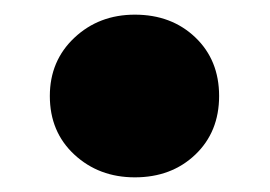

<svg xmlns="http://www.w3.org/2000/svg" viewBox="-20 -189 368 262"><path d="M48 -58Q48 -106 81.5 -137.5Q115 -169 164 -169Q214 -169 246.5 -138Q279 -107 279 -58Q279 -9 246.5 22Q214 53 164 53Q115 53 81.5 22Q48 -9 48 -58Z"/></svg>

Font: LINE Seed JP_TTF ExtraBold
Style: Regular
Weight: 800
Designer: LY Corporation & Fontrix & Fontworks
Version: Version 1.015